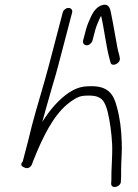

<svg xmlns="http://www.w3.org/2000/svg" viewBox="-20 -752 572 797"><path d="M364 -584 375.8 -629C378.5 -639.1 382.8 -649.7 386.4 -658L394.1 -676C395.9 -680 397.7 -683.3 399.8 -686C412.6 -632 420.3 -559.7 434.9 -507L438.4 -494C442.3 -471.1 482.8 -488.4 477.2 -512L474.6 -525C472 -533 469.6 -542.8 467.3 -554.5C459.6 -594.2 451 -648.6 442.5 -689C438.4 -711.7 435.2 -738.8 404.6 -731C383.6 -725 368.6 -706.5 358.2 -684C350.1 -665 342.6 -651.1 336.8 -629L325 -584C322.3 -573.4 329.2 -564 339.8 -564C350.4 -564 361.3 -573.4 364 -584ZM240.4 -700 182.5 -479C161.4 -398.4 133.1 -309.7 112 -229C106.7 -206.3 101.5 -185 96.2 -165L74.2 -81C62.8 -69.7 69.5 -60.4 80.9 -57C95.8 -48.4 110.4 -58.8 114.9 -76C115.4 -78 115.4 -78 115.7 -79C120.7 -90.3 128 -108 137.6 -132C173.9 -214.9 217.1 -294.4 282 -336C300.1 -348.1 314 -355 341 -355C404 -357.8 414.4 -332.1 426.7 -289C436.7 -247 443 -200.5 445.4 -154C447.7 -106.6 441.3 -49.4 442.3 -5L441.4 10C441.1 34.7 482.3 24.5 481.7 1L482.7 -14C482.8 -24.7 482.9 -36.3 482.8 -49C482.8 -83.6 487.5 -128.5 485.2 -165C483.7 -214.2 477.5 -264.1 465.4 -307C451.8 -361.3 428.8 -397 351.2 -394C314.1 -394 291.1 -383.3 265.2 -367C220.9 -335.7 188.1 -297.2 155.5 -246C160.4 -264.7 166 -285 172.4 -307C185 -351 185 -351 197.5 -395C206.5 -424.3 214.5 -452.3 221.5 -479L279.4 -700C282.2 -710.6 275 -719 264.4 -719C253.8 -719 243.2 -710.6 240.4 -700Z"/></svg>

Font: Just Breathe
Style: Obl5
Weight: 400
Foundry: Cannot Into Space Fonts
Version: Version 0.72